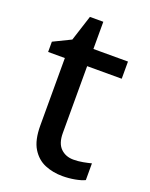

<svg xmlns="http://www.w3.org/2000/svg" viewBox="-129 -730 633 809"><g transform="rotate(20 187.5 -325.0)"><path d="M272 -71Q293 -71 314.5 -75Q336 -79 351 -83V-8Q335 0 307.5 5Q280 10 252 10Q209 10 173 -5Q137 -20 114.5 -56.5Q92 -93 92 -159V-461H17V-507L95 -545L132 -660H192V-538H347V-461H192V-161Q192 -115 214.5 -93Q237 -71 272 -71Z"/></g></svg>

Font: Noto Sans New Tai Lue Medium
Style: Regular
Weight: 500
Version: Version 2.003